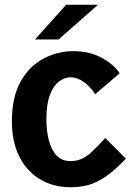

<svg xmlns="http://www.w3.org/2000/svg" viewBox="-20 -776 566 807"><path d="M277 11Q204 11 148.2 -22.5Q92.5 -56 61.2 -118Q30 -180 30 -266Q30 -368.5 67 -433.8Q104 -499 163.2 -530Q222.5 -561 289 -561Q356.5 -561 407.5 -533Q458.5 -505 483 -468L380 -380Q371 -395 355.2 -411.5Q339.5 -428 319.2 -439.5Q299 -451 277 -451Q251 -451 227.8 -433.5Q204.5 -416 189.8 -377.2Q175 -338.5 175 -274.5Q175 -227.5 185 -187.5Q195 -147.5 217.2 -123.2Q239.5 -99 277 -99Q301 -99 321.2 -107.5Q341.5 -116 365 -137Q388.5 -158 422.5 -196L509 -109Q461.5 -59 423 -33Q384.5 -7 349.5 2Q314.5 11 277 11ZM127 -610 258 -756H392L226 -610Z"/></svg>

Font: Junction
Style: Bold
Weight: 700
Designer: Caroline Hadilaksono
Foundry: Caroline Hadilaksono, Tyler Finck, The League of Moveable Type
Version: Version 2.000; ttfautohint (v1.8.3)